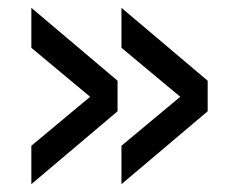

<svg xmlns="http://www.w3.org/2000/svg" viewBox="-20 -520 590 490"><path d="M60 -500V-398L210 -273L60 -148V-50L280 -236V-314ZM290 -500V-398L440 -273L290 -148V-50L510 -236V-314Z"/></svg>

Font: Golos Text VF
Style: Regular
Weight: 400
Designer: A.Korolkova, Vitaly Kuzmin
Foundry: ParaType Ltd
Version: Version 2.005